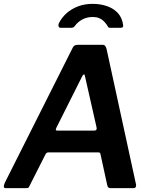

<svg xmlns="http://www.w3.org/2000/svg" viewBox="-21 -974 797 994"><path d="M8 0Q0 0 -1 -7Q-2 -14 4 -28L356 -728Q361 -737 367.5 -739.5Q374 -742 384 -742H510Q520 -742 524.5 -735Q529 -728 531 -719L683 -20Q685 -13 682 -6.5Q679 0 671 0H550Q537 0 534 -16L499 -177Q498 -185 488 -185H229Q219 -185 214 -174L130 -8Q128 -3 124.5 -1.5Q121 0 113 0H8ZM468 -298Q482 -298 479 -314L419 -579Q418 -589 413.5 -588.5Q409 -588 404 -578L271 -313Q267 -304 268 -301Q269 -298 276 -298ZM293 -830Q285 -830 282.5 -837Q280 -844 283 -852Q298 -883 323.5 -905.5Q349 -928 383 -941Q417 -954 458 -954Q501 -954 535 -941.5Q569 -929 590 -905.5Q611 -882 616 -847Q618 -840 615.5 -835Q613 -830 604 -830H548Q541 -830 538.5 -835Q536 -840 531 -847Q524 -857 514.5 -866Q505 -875 491.5 -880.5Q478 -886 459 -886Q429 -886 405 -873Q381 -860 366 -839Q362 -833 357 -831.5Q352 -830 348 -830Z"/></svg>

Font: Libre Franklin SemiBold
Style: Italic
Weight: 600
Italic angle: -8°
Designer: Pablo Impallari, Rodrigo Fuenzalida, Nhung Nguyen
Foundry: Impallari Type
Version: Version 3.000